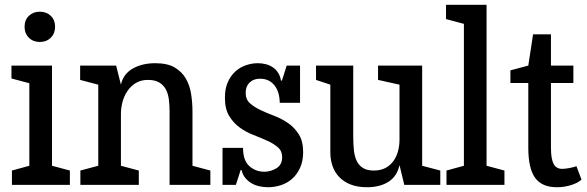

<svg xmlns="http://www.w3.org/2000/svg" viewBox="-20 -775 2463 805"><path d="M30 -60 103 -80V-426L28 -446V-500H198V-80L273 -60V0H30ZM147 -599Q119 -599 101 -617Q83 -635 83 -663Q83 -691 101 -708.5Q119 -726 147 -726Q175 -726 193 -708.5Q211 -691 211 -663Q211 -635 193 -617Q175 -599 147 -599Z M691 -307Q691 -334 688 -358Q685 -382 675.5 -400Q666 -418 648 -429Q630 -440 600 -440Q571 -440 549.5 -427Q528 -414 514 -393Q500 -372 493.5 -347Q487 -322 487 -298V-80L562 -60V0H317V-60L392 -80V-420L316 -440V-500H467L487 -420Q497 -465 536.5 -487.5Q576 -510 631 -510Q682 -510 712.5 -492Q743 -474 759.5 -445Q776 -416 781.5 -379.5Q787 -343 787 -306V-80L862 -60V0H691Z M989 -62 969 0H913V-155H999Q999 -102 1025.5 -78.5Q1052 -55 1088 -55Q1115 -55 1139 -69.5Q1163 -84 1163 -116Q1163 -142 1145 -157.5Q1127 -173 1100.5 -185Q1074 -197 1043 -209Q1012 -221 985.5 -240Q959 -259 941 -288.5Q923 -318 923 -365Q923 -404 935.5 -431.5Q948 -459 968 -476.5Q988 -494 1012.5 -502Q1037 -510 1061 -510Q1078 -510 1094 -506Q1110 -502 1123.5 -493Q1137 -484 1146 -470Q1155 -456 1158 -437H1162L1182 -500H1238V-344H1153Q1152 -391 1130 -418Q1108 -445 1070 -445Q1043 -445 1026.5 -429Q1010 -413 1010 -386Q1010 -358 1028 -342Q1046 -326 1072.5 -313.5Q1099 -301 1130.5 -289Q1162 -277 1188.5 -258.5Q1215 -240 1233 -211.5Q1251 -183 1251 -137Q1251 -99 1238 -71Q1225 -43 1204.5 -25Q1184 -7 1157.5 1.5Q1131 10 1104 10Q1086 10 1067.5 6Q1049 2 1034 -7Q1019 -16 1008 -29.5Q997 -43 993 -62Z M1519 10Q1479 10 1450 -1.5Q1421 -13 1402 -33Q1383 -53 1374 -79.5Q1365 -106 1365 -136V-420L1305 -440V-500H1461V-202Q1461 -170 1464 -143.5Q1467 -117 1476.5 -98.5Q1486 -80 1503 -70Q1520 -60 1547 -60Q1576 -60 1596.5 -71Q1617 -82 1630 -100.5Q1643 -119 1649 -142Q1655 -165 1655 -189V-420L1565 -440V-500H1750V-80L1826 -60V0H1675L1655 -83Q1645 -36 1609 -13Q1573 10 1519 10Z M1852 -60 1925 -80V-675L1850 -695V-755H2020V-80L2095 -60V0H1852Z M2120 -480 2195 -500 2215 -631H2290V-500H2384V-427H2290V-155Q2290 -109 2301 -88Q2312 -67 2337 -67Q2348 -67 2365 -70Q2382 -73 2397 -78L2418 -22Q2403 -8 2374.5 1Q2346 10 2315 10Q2252 10 2223.5 -29.5Q2195 -69 2195 -155V-427H2120Z"/></svg>

Font: Hermeneus One
Style: Regular
Weight: 400
Designer: Rodrigo Fuenzalida, Pablo Impallari
Foundry: Pablo Impallari, Rodrigo Fuenzalida
Version: Version 1.002; ttfautohint (v0.93) -l 8 -r 50 -G 200 -x 14 -